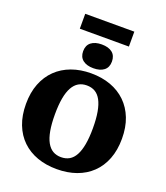

<svg xmlns="http://www.w3.org/2000/svg" viewBox="-196 -1254 1216 1404"><g transform="rotate(20 412.5 -552.5)"><path d="M412 17Q329 17 260.5 -7.5Q192 -32 142.5 -79.5Q93 -127 66 -196.5Q39 -266 39 -355Q39 -444 66 -513Q93 -582 142.5 -630Q192 -678 260.5 -703Q329 -728 412 -728Q496 -728 564.5 -703Q633 -678 682.5 -630Q732 -582 759 -513Q786 -444 786 -355Q786 -266 759 -196.5Q732 -127 682.5 -79.5Q633 -32 564.5 -7.5Q496 17 412 17ZM412 -76Q449 -76 476.5 -92Q504 -108 522.5 -142Q541 -176 550.5 -229Q560 -282 560 -355Q560 -428 550.5 -481Q541 -534 522.5 -568Q504 -602 476.5 -618Q449 -634 412 -634Q376 -634 348.5 -618Q321 -602 302 -568Q283 -534 273.5 -481Q264 -428 264 -355Q264 -282 273.5 -229Q283 -176 302 -142Q321 -108 348.5 -92Q376 -76 412 -76ZM412 -768Q360 -768 330 -791.5Q300 -815 300 -860Q300 -906 330 -929.5Q360 -953 412 -953Q465 -953 494.5 -929.5Q524 -906 524 -860Q524 -815 494.5 -791.5Q465 -768 412 -768ZM221 -1122H603V-1006H221Z"/></g></svg>

Font: Roboto Serif ExtraBold
Style: Regular
Weight: 800
Designer: Greg Gazdowicz
Foundry: Commercial Type
Version: Version 1.008